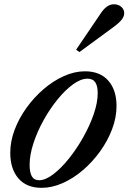

<svg xmlns="http://www.w3.org/2000/svg" viewBox="-20 -868 601 898"><path d="M174.5 10.5Q104 10.5 66 -33.8Q28 -78 28 -153.5Q28 -206.5 48.2 -260.5Q68.5 -314.5 103.8 -363.5Q139 -412.5 183.8 -451Q228.5 -489.5 278.5 -512Q328.5 -534.5 377.5 -534.5Q448 -534.5 486.5 -490.8Q525 -447 525 -372Q525 -318.5 504.5 -264.2Q484 -210 448.8 -160.8Q413.5 -111.5 368.5 -72.8Q323.5 -34 273.5 -11.8Q223.5 10.5 174.5 10.5ZM163 -25Q192.5 -25 229 -52.8Q265.5 -80.5 302 -126Q338.5 -171.5 369.2 -226Q400 -280.5 418.5 -334.5Q437 -388.5 437 -432.5Q437 -465.5 425.8 -482.8Q414.5 -500 389 -500Q358 -500 321.5 -473.5Q285 -447 249 -402.8Q213 -358.5 183.5 -305.2Q154 -252 136.2 -197.5Q118.5 -143 118.5 -96.5Q118.5 -61.5 129 -43.2Q139.5 -25 163 -25ZM351.5 -624.5 336 -635.5 450.5 -804.5Q479 -848 512.5 -848Q533.5 -848 547.2 -836Q561 -824 561 -806Q561 -791.5 549.5 -776.5Q538 -761.5 511.5 -742Z"/></svg>

Font: Libre Caslon Text
Style: Italic
Weight: 400
Italic angle: -22.583°
Designer: Pablo Impallari, Rodrigo Fuenzalida, Katja Schimmel
Foundry: Pablo Impallari, Rodrigo Fuenzalida
Version: Version 2.000